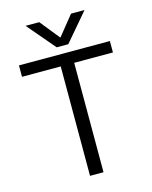

<svg xmlns="http://www.w3.org/2000/svg" viewBox="-131 -988 849 1073"><g transform="rotate(-15 293.0 -451.5)"><path d="M123 -903H202L294 -789L386 -903H464L327 -742H260ZM254 -633H30V-699H556V-633H332V0H254Z"/></g></svg>

Font: Prompt Light
Style: Regular
Weight: 300
Designer: Katatrad Team
Foundry: CadsonDemak
Version: Version 1.001